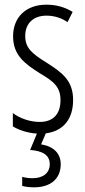

<svg xmlns="http://www.w3.org/2000/svg" viewBox="-20 -562 366 822"><path d="M240 141C240 96 211 65 156 56L176 9C252 -1 293 -53 293 -134C293 -218 245 -252 179 -294C116 -333 88 -357 88 -408C88 -463 124 -495 179 -495C212 -495 244 -485 269 -467L291 -511C259 -531 221 -542 179 -542C88 -542 36 -485 36 -407C36 -327 84 -290 151 -248C211 -213 239 -189 239 -133C239 -74 208 -40 150 -40C107 -40 64 -56 35 -78V-21C59 -6 95 7 138 10L109 80C160 84 193 100 193 141C193 179 164 201 119 201C105 201 88 199 75 195V234C89 238 108 240 126 240C197 240 240 203 240 141Z"/></svg>

Font: Noto Sans Arabic UI XCn Lt
Style: Regular
Weight: 300
Width: 2
Designer: Monotype Design Team, Nadine Chahine and Nizar Qandah
Foundry: Monotype Imaging Inc.
Version: Version 2.010